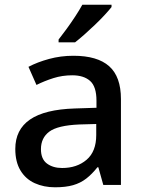

<svg xmlns="http://www.w3.org/2000/svg" viewBox="-20 -786 614 816"><path d="M292 -549Q394 -549 444 -504.5Q494 -460 494 -365V0H419L398 -75H394Q371 -46 346.5 -27Q322 -8 290.5 1Q259 10 214 10Q166 10 127.5 -7.5Q89 -25 67 -61.5Q45 -98 45 -153Q45 -235 107.5 -278Q170 -321 298 -325L390 -328V-358Q390 -418 363 -442Q336 -466 287 -466Q245 -466 207 -454Q169 -442 135 -425L101 -502Q139 -522 188.5 -535.5Q238 -549 292 -549ZM317 -257Q225 -253 189.5 -226.5Q154 -200 154 -152Q154 -110 179.5 -91Q205 -72 244 -72Q307 -72 348 -107Q389 -142 389 -212V-259ZM454 -756Q443 -742 424.5 -722Q406 -702 383.5 -680.5Q361 -659 339 -639.5Q317 -620 299 -606H229V-618Q244 -637 263 -663Q282 -689 300 -716.5Q318 -744 330 -766H454Z"/></svg>

Font: Noto Sans Armenian Medium
Style: Regular
Weight: 500
Designer: Monotype Design Team
Foundry: Monotype Imaging Inc.
Version: Version 2.007